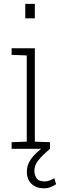

<svg xmlns="http://www.w3.org/2000/svg" viewBox="-20 -782 342 1009"><path d="M41 0V-34.7L120.6 -37.6V-490.7L41 -493.7V-528.3H163.1V-37.6L242.7 -34.7V0ZM112.8 -685.5V-761.7H163.1V-685.5ZM210 207.5Q170.4 207.5 145.8 184.3Q121.1 161.1 121.1 119.1Q121.1 85.4 142.8 54Q164.6 22.5 215.3 -14.2L242.7 0Q201.2 35.6 180.9 61Q160.6 86.4 160.6 116.7Q160.6 135.3 171.4 153.3Q182.1 171.4 214.4 171.4Q229 171.4 241 166.5Q252.9 161.6 265.1 154.3L274.9 186Q261.7 194.8 245.8 201.2Q230 207.5 210 207.5Z"/></svg>

Font: Roboto Slab ExtraLight
Style: Regular
Weight: 250
Designer: Google
Version: Version 2.000; ttfautohint (v1.8.1.43-b0c9)